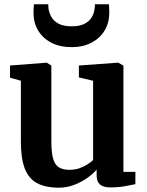

<svg xmlns="http://www.w3.org/2000/svg" viewBox="-20 -858 681 889"><path d="M490.4 9.7Q457.4 9.7 442.4 -4.1Q427.4 -18 427.4 -46V-72.7Q411 -52.9 383.5 -33.7Q356 -14.4 322.5 -1.7Q289 11 254.1 11Q189.7 11 150.8 -10.4Q111.9 -31.8 94.3 -78.7Q76.7 -125.7 76.7 -201.7V-484.1L26.4 -498.2V-554.7L195.9 -567.7H196.9L217.8 -554.3V-202.1Q217.8 -154.2 225.3 -125.7Q232.7 -97.2 250.9 -84.4Q269.2 -71.7 301.5 -71.7Q327.6 -71.7 348.7 -79.3Q369.8 -86.9 385.6 -97.3Q401.4 -107.7 411.1 -116.9V-484.1L345.3 -499.6V-554.7L525.3 -567.7H527.8L551.5 -554.3V-62.1H607L606.7 -5.3Q588.8 -1.5 558.8 4.1Q528.9 9.7 490.4 9.7ZM311.8 -639.7Q257.5 -639.7 217.8 -660.3Q178.2 -680.9 156.7 -716.5Q135.2 -752.1 135.2 -797.6Q135.2 -807.5 135.6 -819.2Q135.9 -830.9 137.2 -838.4H203.6Q203.6 -833.9 203.8 -828.8Q204.1 -823.6 204.6 -818.1Q207.6 -798 218.2 -779.1Q228.8 -760.2 251.3 -748.2Q273.7 -736.2 311.8 -736.2Q349.6 -736.2 372 -748.2Q394.5 -760.2 405.1 -778.7Q415.7 -797.2 418 -817.4Q419 -823.6 419.4 -828.8Q419.7 -833.9 419.4 -838.4H484.6Q484.9 -830.9 485.4 -819.4Q485.9 -807.8 485.9 -798.4Q485.9 -752.5 464.3 -716.7Q442.6 -680.9 403.5 -660.3Q364.4 -639.7 311.8 -639.7Z"/></svg>

Font: Merriweather 7pt Light
Style: Regular
Weight: 300
Designer: Eben Sorkin
Foundry: Eben Sorkin
Version: Version 2.200;gftools[0.9.31]